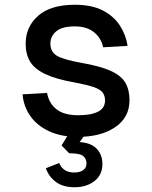

<svg xmlns="http://www.w3.org/2000/svg" viewBox="-20 -564 640 808"><path d="M308 12Q237 12 186 -12Q135 -36 107 -76.5Q79 -117 75 -167L178 -173Q186 -129 218 -104Q250 -79 309 -79Q363 -79 392.5 -94Q422 -109 422 -141Q422 -161 412 -174.5Q402 -188 374.5 -197.5Q347 -207 294 -217Q215 -231 170 -252.5Q125 -274 106.5 -305Q88 -336 88 -381Q88 -451 140.5 -497.5Q193 -544 295 -544Q366 -544 412.5 -520Q459 -496 484.5 -456.5Q510 -417 517 -371L414 -365Q406 -404 375.5 -428.5Q345 -453 295 -453Q241 -453 216.5 -432Q192 -411 192 -381Q192 -345 220 -329Q248 -313 320 -300Q401 -286 445.5 -266Q490 -246 507.5 -216Q525 -186 525 -142Q525 -70 465 -29Q405 12 308 12ZM294 224Q245 224 215 201.5Q185 179 173 144L229 122Q246 162 292 162Q316 162 330 152Q344 142 344 124Q344 105 330.5 93Q317 81 271 81L239 48L275 -10H347L315 34Q364 37 387.5 62.5Q411 88 411 126Q411 172 377.5 198Q344 224 294 224Z"/></svg>

Font: Geist Mono Medium
Style: Regular
Weight: 500
Monospace: yes
Designer: Basement.studio, Andrés Briganti, Mateo Zaragoza
Foundry: Basement.studio, Vercel, Andrés Briganti, Guido Ferreyra, Mateo Zaragoza
Version: Version 1.500; ttfautohint (v1.8.4.7-5d5b)